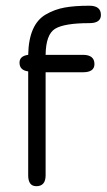

<svg xmlns="http://www.w3.org/2000/svg" viewBox="-20 -641 371 668"><path d="M291 -560.5Q204.1 -560.5 171.9 -541Q139.6 -521.5 138.7 -450.2H268.6Q308.6 -450.2 308.6 -418Q308.6 -389.6 268.6 -389.6H138.7V-31.2Q138.7 6.8 106.4 6.8Q78.1 6.8 78.1 -31.2V-392.6Q47.9 -396.5 47.9 -422.9Q47.9 -446.3 78.1 -450.2Q80.1 -556.6 139.6 -590.8Q169.9 -608.4 204.6 -614.7Q239.3 -621.1 291 -621.1Q331.1 -621.1 331.1 -588.9Q331.1 -560.5 291 -560.5Z"/></svg>

Font: Jura
Style: Medium
Weight: 500
Version: Version 2.6.1